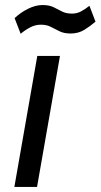

<svg xmlns="http://www.w3.org/2000/svg" viewBox="-20 -742 399 762"><path d="M359 -656Q338 -638 314.5 -623.5Q291 -609 260 -609Q234 -609 216 -618Q198 -627 181.5 -635.5Q165 -644 142 -644Q120 -644 100 -633.5Q80 -623 62 -608L38 -670Q61 -692 91 -707Q121 -722 149 -722Q175 -722 192.5 -713.5Q210 -705 226 -696.5Q242 -688 266 -688Q286 -688 303 -697.5Q320 -707 335 -719ZM127 0H37L128 -520H218Z"/></svg>

Font: ABeeZee
Style: Italic
Weight: 400
Italic angle: -10°
Designer: Anja Meiners
Foundry: Anja Meiners
Version: Version 1.003; ttfautohint (v1.8.3)